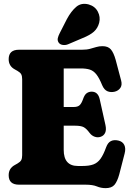

<svg xmlns="http://www.w3.org/2000/svg" viewBox="-20 -958 676 996"><path d="M25 -651Q25 -700 78.5 -700H405Q430 -700 447.2 -704.8Q464.5 -709.5 479.5 -714Q494.5 -718.5 511.5 -718.5Q540.5 -718.5 555 -701.8Q569.5 -685 580 -647.5L608.5 -540Q614.5 -517 604.5 -502.2Q594.5 -487.5 575.5 -482.5Q555 -477.5 537.8 -484.5Q520.5 -491.5 510 -516Q495 -553 480.2 -571.8Q465.5 -590.5 446.5 -596.8Q427.5 -603 398.5 -603H310.5V-403H363Q383 -403 393 -412.2Q403 -421.5 411 -444.5Q418.5 -466.5 429.8 -474.5Q441 -482.5 455.5 -482.5Q488 -482.5 497 -444.5L527 -309.5Q532.5 -284.5 525.5 -269.2Q518.5 -254 502.5 -248.5Q487 -243 471 -248.8Q455 -254.5 444 -269.5Q429 -290 414.8 -298Q400.5 -306 369 -306H310.5V-180.5Q310.5 -97 384 -97H408Q442.5 -97 464.2 -105Q486 -113 501.2 -134Q516.5 -155 530.5 -194Q539.5 -218.5 555.5 -226.2Q571.5 -234 593.5 -229Q616 -224 624.8 -206Q633.5 -188 626.5 -161.5L598.5 -53Q588.5 -16.5 573.8 0.8Q559 18 528 18Q504 18 482.5 9Q461 0 423.5 0H78.5Q25 0 25 -49Q25 -84.5 56 -101.5L71 -110Q85 -118 90 -127.2Q95 -136.5 95 -153V-547Q95 -563.5 90 -572.8Q85 -582 71 -590L56 -598.5Q25 -615.5 25 -651ZM327 -859Q349 -900 375.5 -922.5Q402 -945 440 -935Q473 -925.5 487.5 -897.5Q502 -869.5 494.5 -840Q487 -811.5 467.2 -793.8Q447.5 -776 407.5 -760L333.5 -728.5Q320.5 -723 306.5 -724.8Q292.5 -726.5 285 -736Q277 -747.5 279.8 -759.8Q282.5 -772 289.5 -785.5Z"/></svg>

Font: Fraunces 144pt SuperSoft Black
Style: Regular
Weight: 900
Version: Version 1.000;[b76b70a41]